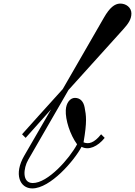

<svg xmlns="http://www.w3.org/2000/svg" viewBox="-20 -1039 753 1071"><path d="M160 12C261 12 394 -143 435 -220C474 -199 525 -221 564 -270L544 -290C504 -240 474 -234 446 -245C466 -361 461 -393 452 -440C446 -472 428 -493 398 -493C371 -493 349 -465 347 -425C344 -371 371 -287 410 -234C368 -155 247 -17 162 -18C101 -19 111 -102 137 -147L362 -537L667 -875C694 -905 713 -930 713 -964C713 -997 683 -1020 649 -1019C620 -1018 592 -997 560 -941L330 -542C246 -449 140 -332 103 -290L123 -270L265 -429L115 -170C56 -68 90 12 160 12Z"/></svg>

Font: Louise
Style: Regular
Weight: 400
Designer: Ange Degheest & Luna Delabre & Camille Depalle
Foundry: Velvetyne Type Foundry
Version: Version 1.000;FEAKit 1.0